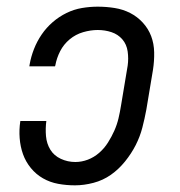

<svg xmlns="http://www.w3.org/2000/svg" viewBox="-20 -548 540 576"><path d="M205 8Q179 8 154.5 3.5Q130 -1 109 -13Q88 -25 72.5 -44Q57 -63 49 -85.5Q41 -108 39 -133.5Q37 -159 41 -185H119Q116 -162 118 -139.5Q120 -117 131 -99Q142 -81 162.5 -71.5Q183 -62 206 -62Q225 -62 243.5 -69Q262 -76 277.5 -89.5Q293 -103 304 -120.5Q315 -138 323 -156Q331 -174 335.5 -193Q340 -212 343 -231L363 -351Q366 -372 363 -393.5Q360 -415 347 -430Q334 -445 314.5 -451.5Q295 -458 273 -458Q252 -458 229.5 -451.5Q207 -445 189 -430Q171 -415 160.5 -394.5Q150 -374 146 -352L145 -349H68L69 -355Q73 -378 82 -401Q91 -424 105 -444.5Q119 -465 138 -481.5Q157 -498 179.5 -509Q202 -520 226 -524Q250 -528 273 -528Q299 -528 324 -524Q349 -520 370.5 -509Q392 -498 408.5 -480Q425 -462 433.5 -439.5Q442 -417 442.5 -391Q443 -365 439 -339L419 -219Q414 -192 407 -165Q400 -138 387 -112.5Q374 -87 355 -63.5Q336 -40 312.5 -23.5Q289 -7 260.5 0.5Q232 8 205 8Z"/></svg>

Font: Iosevka Curly Slab
Style: Italic
Weight: 400
Italic angle: -9°
Monospace: yes
Designer: Belleve Invis
Foundry: Belleve Invis
Version: Version 22.1.2; ttfautohint (v1.8.4)